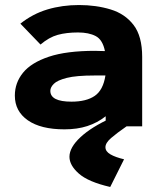

<svg xmlns="http://www.w3.org/2000/svg" viewBox="-20 -502 640 763"><path d="M236 12Q142 12 90.5 -24Q39 -60 39 -122Q39 -173 71.5 -213Q104 -253 174 -276.5Q244 -300 358 -300Q364 -300 374.5 -299.5Q385 -299 397 -299Q388 -344 360.5 -358.5Q333 -373 290 -373Q244 -373 209.5 -363.5Q175 -354 141 -325L61 -408Q110 -447 168.5 -464.5Q227 -482 294 -482Q362 -482 419.5 -464.5Q477 -447 511 -402.5Q545 -358 545 -276V0H400V-40Q367 -14 327 -1Q287 12 236 12ZM180 -141Q180 -98 264 -98Q323 -98 356.5 -121Q390 -144 399 -202Q387 -202 375 -202Q363 -202 355 -202Q283 -202 245.5 -192.5Q208 -183 194 -169Q180 -155 180 -141ZM473 131 418 241Q331 221 293.5 188Q256 155 256 121Q256 84 300 43Q344 2 424 -34L483 0Q444 27 421.5 46.5Q399 66 399 83Q399 100 419 111.5Q439 123 473 131Z"/></svg>

Font: Inconsolata Expanded Black
Style: Regular
Weight: 900
Width: 7
Monospace: yes
Designer: Raph Levien, Cyreal, Brenton Simpson
Foundry: Raph Levien, Cyreal, Google
Version: Version 3.001; ttfautohint (v1.8.2.53-6de2)